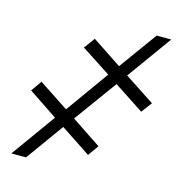

<svg xmlns="http://www.w3.org/2000/svg" viewBox="-99 -743 775 831"><g transform="rotate(15 288.0 -327.5)"><path d="M388.2 -407.7 249 -216.3 382.3 -127.4 348.1 -79.6 213.4 -168.9 91.8 0H25.9L168.5 -198.2L38.1 -285.6L71.8 -333.5L205.1 -245.6L342.8 -438L210.9 -523.9L246.6 -572.8L378.4 -485.4L501.5 -655.3H566.9L422.9 -455.6L557.6 -367.2L522 -319.8Z"/></g></svg>

Font: Inter Display Light
Style: Italic
Weight: 300
Italic angle: -9.39999°
Designer: Rasmus Andersson
Foundry: rsms
Version: Version 4.000;git-a52131595